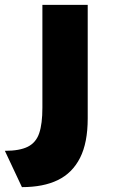

<svg xmlns="http://www.w3.org/2000/svg" viewBox="-27 -553 489 788"><path d="M63 215 -7 66Q54 66 87.5 49Q121 32 134 -6.5Q147 -45 147 -111V-533H333V-67Q333 33 301.5 95Q270 157 210.5 186Q151 215 63 215Z"/></svg>

Font: Lexend Exa ExtraBold
Style: Regular
Weight: 800
Designer: Bonnie Shaver-Troup, Thomas Jockin
Foundry: Lexend
Version: Version 1.007